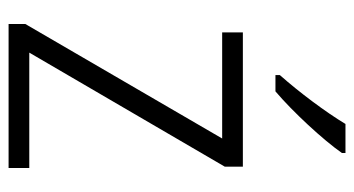

<svg xmlns="http://www.w3.org/2000/svg" viewBox="-204 -600 805 436"><g transform="rotate(90 198.0 -382.5)"><path d="M328 -757V-765H262C235 -720 190 -660 151 -616V-606H188C234 -645 298 -714 328 -757ZM362 0V-47H100L359 -491V-532H54V-485H295L35 -38V0Z"/></g></svg>

Font: Noto Sans Malayalam SemiCondensed Light
Style: Regular
Weight: 300
Width: 4
Designer: Jelle Bosma - Monotype Design Team
Foundry: Monotype Imaging Inc.
Version: Version 2.104